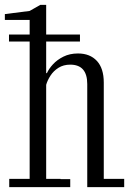

<svg xmlns="http://www.w3.org/2000/svg" viewBox="-24 -770 544 790"><path d="M14 0V-34H98V-599H13V-628H98V-688H-4V-712L98 -725L142 -750H166V-628H305V-599H166V-469H169Q177 -487 194 -505.5Q211 -524 237 -537Q263 -550 297 -550Q346 -550 374.5 -519.5Q403 -489 403 -430V-34H487V0H335V-424Q335 -504 265 -504Q237 -504 216.5 -491Q196 -478 183.5 -458.5Q171 -439 166 -421V-34H225V-33H265V0Z"/></svg>

Font: Xanh Mono
Style: Regular
Weight: 400
Monospace: yes
Designer: Lam Bao, Duy Dao
Foundry: Yellow Type Foundry
Version: Version 3.101; ttfautohint (v1.8.3)